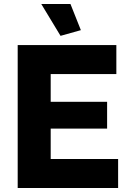

<svg xmlns="http://www.w3.org/2000/svg" viewBox="-20 -934 639 954"><path d="M185.1 -914.1H330.1L381.8 -784.2L280.8 -755.9ZM566.9 -144V0H67.9V-710H558.1V-565.9H231.9V-428.2H512.2V-294.9H231.9V-144Z"/></svg>

Font: Rawline ExtraBold
Style: Regular
Weight: 800
Designer: Matt McInerney, Pablo Impallari, Rodrigo Fuenzalida
Foundry: Matt McInerney, Pablo Impallari, Rodrigo Fuenzalida
Version: Version 4.020;PS 004.020;hotconv 1.0.88;makeotf.lib2.5.64775